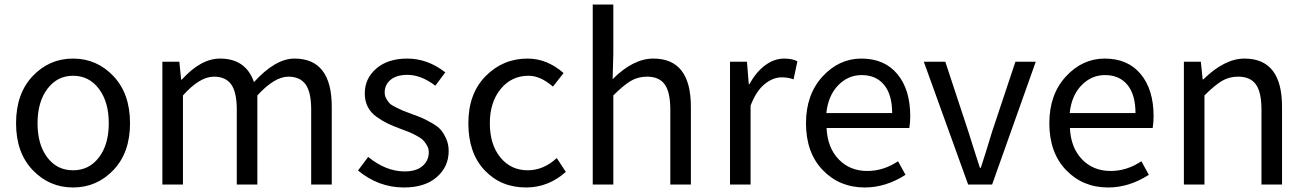

<svg xmlns="http://www.w3.org/2000/svg" viewBox="-20 -816 5774 849"><path d="M51 -271Q51 -402 124.5 -479.5Q198 -557 303 -557Q408 -557 481.5 -479.5Q555 -402 555 -271Q555 -141 481.5 -64Q408 13 303 13Q198 13 124.5 -64Q51 -141 51 -271ZM303 -481Q233 -481 189.5 -423Q146 -365 146 -271Q146 -177 189 -120Q232 -63 303 -63Q374 -63 417.5 -120Q461 -177 461 -271Q461 -365 417.5 -423Q374 -481 303 -481Z M698 0V-543H773L781 -464H784Q868 -557 953 -557Q1067 -557 1103 -453Q1198 -557 1282 -557Q1447 -557 1447 -344V0H1356V-332Q1356 -408 1331.5 -442.5Q1307 -477 1255 -477Q1194 -477 1118 -394V0H1027V-332Q1027 -408 1002.5 -442.5Q978 -477 926 -477Q863 -477 789 -394V0Z M1766 13Q1654 13 1563 -62L1608 -122Q1687 -58 1769 -58Q1821 -58 1848.5 -82Q1876 -106 1876 -143Q1876 -159 1868 -173Q1860 -187 1850.5 -196.5Q1841 -206 1821 -216.5Q1801 -227 1789 -232Q1777 -237 1752 -246Q1717 -259 1694 -270Q1671 -281 1645 -299.5Q1619 -318 1606 -344Q1593 -370 1593 -403Q1593 -469 1644 -513Q1695 -557 1781 -557Q1871 -557 1949 -496L1905 -437Q1842 -485 1782 -485Q1733 -485 1707 -463Q1681 -441 1681 -407Q1681 -392 1688.5 -379Q1696 -366 1703.5 -358.5Q1711 -351 1731.5 -341Q1752 -331 1761 -327Q1770 -323 1798 -313Q1831 -301 1847 -294Q1863 -287 1889.5 -272Q1916 -257 1929 -242Q1942 -227 1953 -202.5Q1964 -178 1964 -148Q1964 -79 1911.5 -33Q1859 13 1766 13Z M2306 13Q2195 13 2123 -63Q2051 -139 2051 -271Q2051 -402 2127.5 -479.5Q2204 -557 2313 -557Q2399 -557 2472 -493L2425 -433Q2370 -481 2317 -481Q2242 -481 2194 -422.5Q2146 -364 2146 -271Q2146 -177 2192.5 -120Q2239 -63 2314 -63Q2383 -63 2442 -117L2482 -56Q2405 13 2306 13Z M2601 0V-796H2692V-578L2689 -466Q2780 -557 2869 -557Q3035 -557 3035 -344V0H2944V-332Q2944 -408 2919.5 -442.5Q2895 -477 2841 -477Q2801 -477 2769 -458Q2737 -439 2692 -394V0Z M3208 0V-543H3283L3291 -444H3294Q3323 -497 3363 -527Q3403 -557 3448 -557Q3483 -557 3506 -545L3489 -465Q3466 -474 3436 -474Q3398 -474 3361 -444Q3324 -414 3299 -349V0Z M3804 13Q3692 13 3618 -64Q3544 -141 3544 -271Q3544 -398 3617 -477.5Q3690 -557 3789 -557Q3891 -557 3948 -488.5Q4005 -420 4005 -302Q4005 -276 4001 -250H3635Q3639 -163 3688.5 -111.5Q3738 -60 3815 -60Q3887 -60 3951 -103L3984 -43Q3897 13 3804 13ZM3634 -316H3925Q3925 -397 3889.5 -440.5Q3854 -484 3790 -484Q3730 -484 3686 -438.5Q3642 -393 3634 -316Z M4261 0 4065 -543H4160L4262 -234Q4266 -221 4284.5 -162.5Q4303 -104 4313 -74H4317Q4335 -128 4367 -234L4470 -543H4560L4367 0Z M4880 13Q4768 13 4694 -64Q4620 -141 4620 -271Q4620 -398 4693 -477.5Q4766 -557 4865 -557Q4967 -557 5024 -488.5Q5081 -420 5081 -302Q5081 -276 5077 -250H4711Q4715 -163 4764.5 -111.5Q4814 -60 4891 -60Q4963 -60 5027 -103L5060 -43Q4973 13 4880 13ZM4710 -316H5001Q5001 -397 4965.5 -440.5Q4930 -484 4866 -484Q4806 -484 4762 -438.5Q4718 -393 4710 -316Z M5215 0V-543H5290L5298 -465H5301Q5395 -557 5483 -557Q5649 -557 5649 -344V0H5558V-332Q5558 -408 5533.5 -442.5Q5509 -477 5455 -477Q5415 -477 5383 -458Q5351 -439 5306 -394V0Z"/></svg>

Font: Noto Sans SC
Style: Regular
Weight: 400
Designer: Ryoko NISHIZUKA  (kana, bopomofo & ideographs); Paul D. Hunt (Latin, Greek & Cyrillic); Sandoll Communications , Soo-you
Foundry: Adobe
Version: Version 2.002;hotconv 1.0.116;makeotfexe 2.5.65601